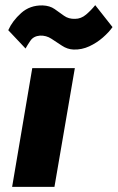

<svg xmlns="http://www.w3.org/2000/svg" viewBox="-20 -724 456 744"><path d="M12 -607Q28 -643 62 -673.5Q96 -704 145 -703Q173 -702 191.5 -689Q210 -676 228 -663Q246 -650 271 -651Q294 -651 313.5 -667.5Q333 -684 349 -704L416 -619Q402 -599 378.5 -578.5Q355 -558 326 -544.5Q297 -531 265 -532Q241 -533 220 -547Q199 -561 179 -574Q159 -587 135 -586Q110 -584 98 -566.5Q86 -549 79 -536ZM105 -460H270L191 0H27Z"/></svg>

Font: Jost* Heavy
Style: Italic
Weight: 800
Italic angle: -10°
Version: Version 3.7